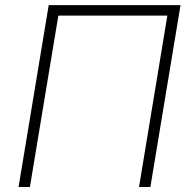

<svg xmlns="http://www.w3.org/2000/svg" viewBox="-20 -748 766 768"><path d="M702.1 -727.5 581.5 0H536.1L649.4 -685.5H213.4L99.6 0H54.2L174.8 -727.5Z"/></svg>

Font: Inter 18pt ExtraLight
Style: Italic
Weight: 250
Italic angle: -9.3988°
Designer: Rasmus Andersson
Foundry: rsms
Version: Version 4.001;git-66647c0bb